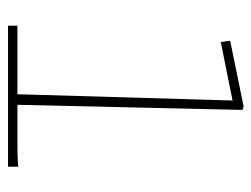

<svg xmlns="http://www.w3.org/2000/svg" viewBox="-96 -546 641 490"><g transform="rotate(90 225.0 -300.5)"><path d="M45 0Q45 0 45 -12Q45 -24 45 -24Q45 -24 62.5 -24Q80 -24 106 -24Q132 -24 158.5 -24Q185 -24 202.5 -24Q220 -24 220 -24L236 -573Q236 -573 221 -570Q206 -567 184 -562.5Q162 -558 139.5 -553.5Q117 -549 102 -546Q87 -543 87 -543Q87 -543 85.5 -552.5Q84 -562 84 -567Q84 -567 101 -570.5Q118 -574 142.5 -579Q167 -584 191.5 -589Q216 -594 233 -597.5Q250 -601 250 -601Q254 -601 257 -599.5Q260 -598 260 -598L247 -24H353Q376 -24 390.5 -25Q405 -26 405 -26Q405 -26 405 -13Q405 0 405 0Z"/></g></svg>

Font: Yanone Kaffeesatz ExtraLight ExtraLight
Style: Regular
Weight: 250
Version: Version 2.003